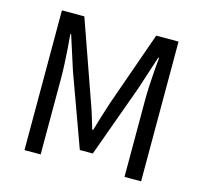

<svg xmlns="http://www.w3.org/2000/svg" viewBox="-97 -763 921 871"><g transform="rotate(15 363.5 -328.0)"><path d="M89.6 0V-656.3H194.9L318.5 -305.4Q330.7 -272.1 341.4 -238.9Q352.2 -205.7 362.7 -168.9H366.7Q377.7 -205.7 387.7 -238.9Q397.7 -272.1 408.9 -305.4L532.5 -656.3H637.3V0H559.3V-360.6Q559.3 -389.7 561 -425.6Q562.7 -461.6 565.5 -497.4Q568.4 -533.2 571.2 -562.1H567.2L515.6 -403.8L393 -65.4H332L209 -403.8L158.2 -562.1H154.2Q157.1 -533.2 159.6 -497.4Q162.1 -461.6 163.8 -425.6Q165.6 -389.7 165.6 -360.6V0Z"/></g></svg>

Font: Source Sans 3 VF
Style: Regular
Weight: 200
Designer: Paul D. Hunt
Foundry: Adobe
Version: Version 3.046;hotconv 1.0.118;makeotfexe 2.5.65603